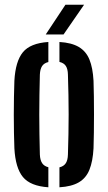

<svg xmlns="http://www.w3.org/2000/svg" viewBox="-20 -786 458 814"><path d="M41 -157Q40 -185.5 39.2 -222.5Q38.5 -259.5 38.5 -299Q38.5 -338.5 39.2 -376Q40 -413.5 41 -443.5Q45.5 -526 77 -564.5Q108.5 -603 185 -608V-523Q166.5 -518.5 158.2 -505.5Q150 -492.5 149 -469.5Q148 -425.5 147.2 -383.5Q146.5 -341.5 146.5 -300Q146.5 -258.5 147.2 -216.5Q148 -174.5 149 -131Q150 -107.5 158.5 -94.5Q167 -81.5 185 -77V8Q109 3 77.2 -35.5Q45.5 -74 41 -157ZM232 8V-76.5Q250.5 -81 259 -94.2Q267.5 -107.5 268 -131Q269.5 -175 270.2 -217Q271 -259 271 -300.5Q271 -342 270.2 -383.8Q269.5 -425.5 268 -469.5Q267.5 -493.5 259.2 -506.2Q251 -519 232 -523.5V-608Q283.5 -605 314.2 -586.8Q345 -568.5 359.2 -533.5Q373.5 -498.5 376.5 -443.5Q377.5 -414.5 378 -377.8Q378.5 -341 378.5 -301.2Q378.5 -261.5 378 -224.2Q377.5 -187 376.5 -157Q373.5 -102 359.2 -66.5Q345 -31 314.2 -13Q283.5 5 232 8ZM174 -640 257.5 -766H336.5L249.5 -640Z"/></svg>

Font: Big Shoulders Stencil Display Thin
Style: Bold
Weight: 700
Version: Version 2.001